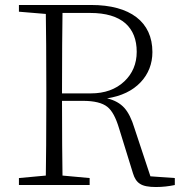

<svg xmlns="http://www.w3.org/2000/svg" viewBox="-20 -743 740 771"><path d="M606 8C633 8 658 5 682 0V-28L584 -35L520 -228C509 -265 495 -292 480 -309C463 -328 440 -341 410 -348C467 -357 512 -378 545 -413C576 -446 592 -487 592 -534C592 -655 503 -723 346 -723H56V-696L164 -687C165 -622 166 -523 166 -390V-333C166 -201 165 -103 164 -38L56 -28V0H340V-28L231 -38C230 -102 229 -202 229 -338H313C358 -338 391 -330 411 -314C430 -299 445 -271 458 -228L514 -47C520 -27 529 -13 542 -5C555 4 577 8 606 8ZM229 -368C229 -519 230 -626 231 -691H342C405 -691 452 -677 484 -649C514 -622 529 -584 529 -535C529 -487 512 -447 479 -416C445 -384 400 -368 345 -368Z"/></svg>

Font: AllPunType ExtraLight
Style: Regular
Weight: 280
Version: 1.0